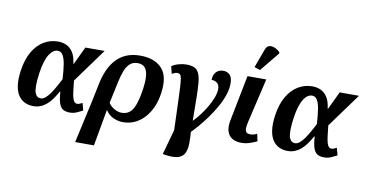

<svg xmlns="http://www.w3.org/2000/svg" viewBox="-93 -1071 3008 1571"><g transform="rotate(10 1411.0 -285.5)"><path d="M211 10Q173 10 141 -5Q109 -20 87.5 -51.5Q66 -83 58.5 -134Q51 -185 61 -257Q75 -355 113 -419Q151 -483 205 -514.5Q259 -546 321 -546Q359 -546 391 -531.5Q423 -517 445.5 -482.5Q468 -448 475 -389H479L549 -536H709L504 -254Q509 -204 513.5 -169Q518 -134 524 -112.5Q530 -91 539 -81Q548 -71 563 -71Q571 -71 580.5 -74.5Q590 -78 605 -86L621 -25Q599 -14 572.5 -2Q546 10 515 10Q480 10 458 -3.5Q436 -17 425 -51Q414 -85 410 -145H406Q387 -111 367 -82.5Q347 -54 323.5 -33.5Q300 -13 272.5 -1.5Q245 10 211 10ZM260 -63Q281 -63 301.5 -81Q322 -99 341.5 -128Q361 -157 378.5 -189Q396 -221 410 -248Q406 -325 397.5 -374Q389 -423 373.5 -447Q358 -471 332 -471Q314 -471 296.5 -460Q279 -449 263.5 -425Q248 -401 235 -361Q222 -321 214 -264Q205 -199 205.5 -159Q206 -119 214 -98.5Q222 -78 234 -70.5Q246 -63 260 -63Z M710 -263Q723 -327 746.5 -379.5Q770 -432 805.5 -470Q841 -508 890 -528.5Q939 -549 1003 -549Q1123 -549 1184 -483.5Q1245 -418 1225 -278Q1216 -211 1192 -157.5Q1168 -104 1132.5 -66Q1097 -28 1052.5 -8Q1008 12 956 12Q919 12 879 -5Q839 -22 813 -62H811L757 240H601L681 -122ZM933 -62Q972 -62 998.5 -83Q1025 -104 1043 -153.5Q1061 -203 1073 -287Q1082 -350 1078 -394Q1074 -438 1054 -461.5Q1034 -485 994 -485Q953 -485 927.5 -461Q902 -437 887 -396Q872 -355 861 -303L823 -125Q843 -95 874 -78.5Q905 -62 933 -62Z M1343 215 1324 212 1386 -12 1516 -40Q1523 32 1522.5 85Q1522 138 1506 170.5Q1490 203 1451 214.5Q1412 226 1343 215ZM1267 -508Q1292 -525 1325.5 -534Q1359 -543 1387 -543Q1430 -543 1455 -531Q1480 -519 1493 -490Q1506 -461 1510.5 -410.5Q1515 -360 1516 -284Q1517 -208 1518 -101H1521Q1549 -130 1577 -167Q1605 -204 1627.5 -243.5Q1650 -283 1664 -321Q1678 -359 1678 -390Q1678 -424 1659 -439.5Q1640 -455 1612 -455Q1612 -496 1634.5 -520.5Q1657 -545 1695 -545Q1727 -545 1748.5 -523.5Q1770 -502 1770 -452Q1770 -405 1752.5 -354Q1735 -303 1706 -252Q1677 -201 1643 -154Q1609 -107 1575 -67.5Q1541 -28 1514 -1L1382 9Q1377 -124 1374.5 -211Q1372 -298 1369 -349Q1366 -400 1361.5 -424Q1357 -448 1349 -455Q1341 -462 1327 -462Q1317 -462 1307 -458.5Q1297 -455 1282 -447Z M1940 10Q1896 10 1865.5 -7.5Q1835 -25 1822.5 -61.5Q1810 -98 1821 -155L1896 -536H2052L1965 -164Q1958 -132 1958 -111Q1958 -90 1968.5 -80.5Q1979 -71 2002 -71Q2018 -71 2032 -75.5Q2046 -80 2056 -86L2069 -25Q2047 -14 2012 -2Q1977 10 1940 10ZM1988 -603 1940 -619 1997 -774Q2005 -795 2018 -803.5Q2031 -812 2047.5 -811Q2064 -810 2082.5 -800.5Q2101 -791 2119 -774L2118 -762Z M2324 10Q2286 10 2254 -5Q2222 -20 2200.5 -51.5Q2179 -83 2171.5 -134Q2164 -185 2174 -257Q2188 -355 2226 -419Q2264 -483 2318 -514.5Q2372 -546 2434 -546Q2472 -546 2504 -531.5Q2536 -517 2558.5 -482.5Q2581 -448 2588 -389H2592L2662 -536H2822L2617 -254Q2622 -204 2626.5 -169Q2631 -134 2637 -112.5Q2643 -91 2652 -81Q2661 -71 2676 -71Q2684 -71 2693.5 -74.5Q2703 -78 2718 -86L2734 -25Q2712 -14 2685.5 -2Q2659 10 2628 10Q2593 10 2571 -3.5Q2549 -17 2538 -51Q2527 -85 2523 -145H2519Q2500 -111 2480 -82.5Q2460 -54 2436.5 -33.5Q2413 -13 2385.5 -1.5Q2358 10 2324 10ZM2373 -63Q2394 -63 2414.5 -81Q2435 -99 2454.5 -128Q2474 -157 2491.5 -189Q2509 -221 2523 -248Q2519 -325 2510.5 -374Q2502 -423 2486.5 -447Q2471 -471 2445 -471Q2427 -471 2409.5 -460Q2392 -449 2376.5 -425Q2361 -401 2348 -361Q2335 -321 2327 -264Q2318 -199 2318.5 -159Q2319 -119 2327 -98.5Q2335 -78 2347 -70.5Q2359 -63 2373 -63Z"/></g></svg>

Font: Noto Serif
Style: Italic
Weight: 400
Italic angle: -12°
Designer: Monotype Design Team
Foundry: Monotype Imaging Inc.
Version: Version 2.013